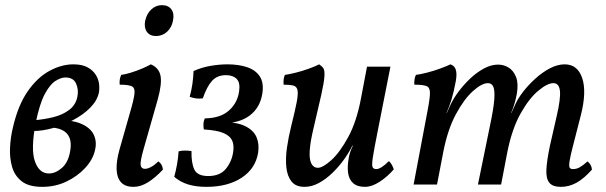

<svg xmlns="http://www.w3.org/2000/svg" viewBox="-20 -717 2353 746"><path d="M144 9Q92 9 64.5 -12.5Q37 -34 27 -68.5Q17 -103 19 -143.5Q21 -184 30 -221Q50 -308 87.5 -362Q125 -416 172 -441.5Q219 -467 265 -467Q299 -467 320 -455.5Q341 -444 352 -426.5Q363 -409 365 -390Q367 -371 364 -356Q357 -325 330 -298Q303 -271 265 -251Q227 -231 186 -219.5Q145 -208 110 -208L114 -250Q152 -253 188 -262Q224 -271 249.5 -290.5Q275 -310 281 -343Q286 -369 275.5 -392.5Q265 -416 234 -416Q217 -416 195.5 -402.5Q174 -389 154 -351.5Q134 -314 119 -241Q99 -138 115.5 -90.5Q132 -43 170 -43Q196 -43 221 -65Q246 -87 253 -132Q258 -162 250 -182Q242 -202 221 -212Q200 -222 166 -222L200 -251Q263 -251 298 -235Q333 -219 345 -192Q357 -165 349 -133Q341 -97 311 -64.5Q281 -32 238 -11.5Q195 9 144 9Z M499 9Q466 9 450 -9Q434 -27 433 -59.5Q432 -92 444 -135L485 -279Q500 -330 502.5 -353Q505 -376 491.5 -382Q478 -388 445 -388Q444 -399 445.5 -408.5Q447 -418 451 -426Q467 -428 489.5 -435Q512 -442 533 -451Q554 -460 566 -467Q597 -454 603.5 -423.5Q610 -393 593 -331L538 -138Q524 -89 526.5 -75Q529 -61 543 -61Q553 -61 566.5 -68Q580 -75 595 -90Q603 -85 607.5 -77Q612 -69 613 -58Q584 -27 555.5 -9Q527 9 499 9ZM586 -577Q562 -577 550.5 -593.5Q539 -610 544 -636Q550 -664 568 -680.5Q586 -697 609 -697Q634 -697 646 -680.5Q658 -664 652 -636Q647 -610 629 -593.5Q611 -577 586 -577Z M782 9Q741 9 710.5 -0.5Q680 -10 657 -30Q663 -52 667.5 -76.5Q672 -101 674 -129Q685 -132 698.5 -132Q712 -132 724 -130Q723 -84 735 -58.5Q747 -33 789 -33Q835 -33 858 -61.5Q881 -90 886 -127Q890 -153 882 -171Q874 -189 848.5 -200Q823 -211 772 -214Q770 -224 770.5 -235.5Q771 -247 776 -257Q837 -258 870 -288Q903 -318 909 -362Q914 -396 899.5 -410.5Q885 -425 858 -425Q824 -425 804 -403Q784 -381 768 -335Q755 -333 742.5 -334.5Q730 -336 717 -341Q724 -366 727.5 -390.5Q731 -415 732 -441Q763 -455 797.5 -461Q832 -467 864 -467Q907 -467 940 -456Q973 -445 989.5 -420Q1006 -395 999 -352Q990 -298 950 -268Q910 -238 844 -238L841 -243Q900 -243 932.5 -227Q965 -211 976.5 -184.5Q988 -158 983 -124Q973 -62 919 -26.5Q865 9 782 9Z M1163 9Q1129 9 1112.5 -12Q1096 -33 1092.5 -67.5Q1089 -102 1095 -143.5Q1101 -185 1111 -225Q1126 -285 1132.5 -318.5Q1139 -352 1136 -366.5Q1133 -381 1120 -384.5Q1107 -388 1082 -388Q1081 -397 1082 -407.5Q1083 -418 1087 -426Q1102 -428 1128.5 -434.5Q1155 -441 1181 -450.5Q1207 -460 1220 -467Q1231 -460 1236.5 -451.5Q1242 -443 1240.5 -420Q1239 -397 1228.5 -349.5Q1218 -302 1198 -218Q1186 -168 1183.5 -133.5Q1181 -99 1189.5 -82Q1198 -65 1215 -65Q1234 -65 1267 -94.5Q1300 -124 1333 -184.5Q1366 -245 1383 -337L1406 -458H1497L1448 -210Q1434 -140 1429 -108Q1424 -76 1427.5 -68Q1431 -60 1442 -60Q1460 -60 1491 -91Q1498 -85 1502.5 -76.5Q1507 -68 1510 -59Q1486 -31 1455.5 -11Q1425 9 1398 9Q1368 9 1352 -5.5Q1336 -20 1332.5 -45Q1329 -70 1335 -103Q1337 -115 1341 -127Q1345 -139 1351 -151H1349Q1337 -126 1317.5 -98.5Q1298 -71 1273 -46.5Q1248 -22 1220 -6.5Q1192 9 1163 9Z M2159 9Q2127 9 2114 -7.5Q2101 -24 2103 -59.5Q2105 -95 2117 -152L2143 -266Q2159 -335 2155.5 -364.5Q2152 -394 2130 -394Q2107 -394 2071.5 -364.5Q2036 -335 2003 -276.5Q1970 -218 1952 -130L1927 0H1837L1883 -225Q1898 -295 1900.5 -331Q1903 -367 1896.5 -380.5Q1890 -394 1876 -394Q1852 -394 1817.5 -363Q1783 -332 1751.5 -273.5Q1720 -215 1703 -130L1678 0H1587L1642 -291Q1651 -338 1650.5 -358Q1650 -378 1636 -383Q1622 -388 1590 -388Q1589 -397 1590.5 -407.5Q1592 -418 1596 -426Q1612 -428 1638 -434.5Q1664 -441 1690 -450.5Q1716 -460 1730 -467Q1746 -462 1751 -446Q1756 -430 1751 -402Q1743 -359 1734.5 -331Q1726 -303 1715 -278H1716L1731 -311Q1741 -333 1760.5 -359.5Q1780 -386 1805.5 -410.5Q1831 -435 1859.5 -450.5Q1888 -466 1915 -466Q1937 -466 1956 -454.5Q1975 -443 1985 -418Q1995 -393 1988 -352Q1985 -335 1979.5 -316Q1974 -297 1966 -278H1967L1982 -311Q1992 -334 2012.5 -360.5Q2033 -387 2060 -411.5Q2087 -436 2116.5 -451.5Q2146 -467 2174 -467Q2224 -467 2242 -414Q2260 -361 2237 -270L2207 -153Q2196 -111 2193 -91Q2190 -71 2193.5 -65.5Q2197 -60 2206 -60Q2220 -60 2232.5 -67Q2245 -74 2263 -90Q2271 -83 2275 -75.5Q2279 -68 2280 -58Q2249 -23 2220 -7Q2191 9 2159 9Z"/></svg>

Font: Vollkorn
Style: Italic
Weight: 400
Italic angle: -11°
Designer: Friedrich Althausen
Foundry: Friedrich Althausen
Version: Version 5.001